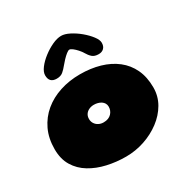

<svg xmlns="http://www.w3.org/2000/svg" viewBox="-177 -926 1096 1117"><g transform="rotate(-30 371.0 -368.0)"><path d="M356 31Q291 31 230.2 17.2Q169.5 3.5 121.2 -25.8Q73 -55 44.8 -101.5Q16.5 -148 16.5 -214Q16.5 -286.5 43.2 -343Q70 -399.5 117.2 -438.8Q164.5 -478 227 -498.2Q289.5 -518.5 361.5 -518.5Q433 -518.5 493.8 -501Q554.5 -483.5 599.5 -448.5Q644.5 -413.5 669.2 -361.2Q694 -309 694 -239Q694 -180.5 665.5 -131.2Q637 -82 588.8 -45.8Q540.5 -9.5 480.2 10.8Q420 31 356 31ZM342 -207Q360 -207 373.2 -212.2Q386.5 -217.5 395.2 -226.8Q404 -236 408.5 -247.5Q413 -259 413 -271.5Q413 -285 407 -295Q401 -305 391 -311.5Q381 -318 368.8 -321.2Q356.5 -324.5 343.5 -324.5Q325 -324.5 310 -317.5Q295 -310.5 286.2 -297.5Q277.5 -284.5 277.5 -266.5Q277.5 -249.5 286 -236Q294.5 -222.5 309.2 -214.8Q324 -207 342 -207ZM233.5 -563.5Q183.5 -563.5 183.5 -614Q183.5 -636 203.2 -662.2Q223 -688.5 253.8 -712.2Q284.5 -736 318 -751.5Q351.5 -767 378.5 -767Q402.5 -767 434.2 -750.8Q466 -734.5 495.5 -709.8Q525 -685 544.5 -659.2Q564 -633.5 564 -614Q564 -591 551 -578Q538 -565 516 -565Q488.5 -565 473.5 -578.2Q458.5 -591.5 446.5 -612.5Q439 -625.5 426.2 -639.8Q413.5 -654 400.8 -663.8Q388 -673.5 380 -673.5Q372.5 -673.5 359 -662.8Q345.5 -652 331.5 -637.2Q317.5 -622.5 307.5 -610Q292 -590.5 276 -577Q260 -563.5 233.5 -563.5Z"/></g></svg>

Font: Gluten Black
Style: Regular
Weight: 900
Designer: Tyler Finck
Foundry: Etcetera Type Company
Version: Version 1.300